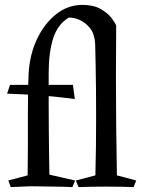

<svg xmlns="http://www.w3.org/2000/svg" viewBox="-20 -765 588 785"><path d="M97 -464Q101 -540 130.5 -603.5Q160 -667 208.5 -706Q257 -745 317 -745Q362 -745 391 -728.5Q420 -712 435.5 -692Q451 -672 455 -660L369 -586Q367 -625 349 -648.5Q331 -672 306.5 -683Q282 -694 261 -693Q216 -666 197.5 -608.5Q179 -551 179 -465Q179 -454 179 -421.5Q179 -389 179 -342.5Q179 -296 179.5 -244Q180 -192 180.5 -141.5Q181 -91 182 -51L287 -27L276 0Q235 -2 202.5 -2Q170 -2 138 -3Q108 -4 81.5 -2.5Q55 -1 24 0L14 -27L93 -48Q94 -106 94 -169.5Q94 -233 94 -283Q94 -328 94.5 -373Q95 -418 97 -464ZM21 -418H278L286 -360Q241 -366 201 -370Q161 -374 115.5 -377Q70 -380 9 -382ZM455 -660Q455 -605 454.5 -553Q454 -501 454 -451Q454 -351 455 -254Q456 -157 458 -48L537 -27L526 0Q504 -1 475.5 -1.5Q447 -2 415 -2Q385 -2 354.5 -1.5Q324 -1 301 0L290 -27L370 -48Q373 -161 373 -285Q373 -398 371 -502.5Q369 -607 366 -683Z"/></svg>

Font: Ruwudu
Style: Regular
Weight: 400
Designer: Becca Hirsbrunner Spalinger
Foundry: SIL International
Version: Version 3.000